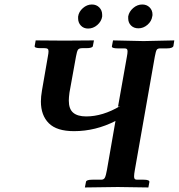

<svg xmlns="http://www.w3.org/2000/svg" viewBox="-20 -825 788 846"><path d="M425.8 -33.2Q437.5 -33.2 442.1 -42.2Q446.8 -51.3 451.2 -76.2L488.8 -292Q400.9 -247.1 306.2 -247.1Q230 -247.1 195.1 -282Q160.2 -316.9 160.2 -377.9Q160.2 -398.9 165 -426.8L190.9 -576.2Q193.8 -590.8 193.8 -599.1Q193.8 -606.9 189.9 -609.9Q186 -612.8 175.8 -612.8H158.2Q144.5 -612.8 138.2 -615.2Q131.8 -617.7 132.8 -622.1L137.2 -647L265.1 -646Q282.7 -646 329.3 -646.5Q376 -647 394 -647L389.2 -622.1Q387.7 -612.8 359.9 -612.8H342.8Q328.1 -612.8 323.5 -605.7Q318.8 -598.6 314.9 -576.2L286.1 -417Q283.2 -395.5 283.2 -381.8Q283.2 -344.7 302.5 -328.4Q321.8 -312 359.9 -312Q432.6 -312 509.8 -357.9L500 -355L539.1 -575.2Q542 -589.8 542 -599.1Q542 -606.4 538.8 -609.1Q535.6 -611.8 527.8 -611.8H499Q484.9 -611.8 478.5 -614.3Q472.2 -616.7 473.1 -621.1L478 -647L612.8 -644Q630.9 -644.5 680.2 -645.5Q729.5 -646.5 748 -647L744.1 -622.1Q740.7 -611.8 714.8 -611.8H686Q674.8 -611.8 670.7 -605.7Q666.5 -599.6 662.1 -575.2L574.2 -76.2Q570.8 -57.6 570.8 -47.9Q570.8 -39.6 573.7 -36.4Q576.7 -33.2 584 -33.2H612.8Q639.6 -33.2 638.2 -22.9L633.8 1L499 -1Q478.5 -1 426.5 0Q374.5 1 354 1L358.9 -23.9Q360.4 -33.2 387.2 -33.2ZM544.9 -752.9Q548.8 -773.9 566.9 -789.6Q585 -805.2 606.9 -805.2Q626.5 -805.2 639.2 -792.5Q651.9 -779.8 651.9 -761.2Q651.9 -754.9 650.9 -752.9Q647.9 -731.4 629.9 -715.8Q611.8 -700.2 589.8 -700.2Q569.8 -700.2 557.4 -712.6Q544.9 -725.1 544.9 -744.1ZM324.2 -752Q327.1 -773.4 345.2 -789.3Q363.3 -805.2 384.8 -805.2Q404.8 -805.2 417.5 -792.2Q430.2 -779.3 430.2 -759.8V-752Q426.8 -730.5 408.7 -714.8Q390.6 -699.2 368.2 -699.2Q348.6 -699.2 336.4 -712.2Q324.2 -725.1 324.2 -744.1Z"/></svg>

Font: Linux Libertine
Style: Bold Italic
Weight: 700
Italic angle: -11.5°
Designer: Philipp H. Poll
Foundry: Philipp H. Poll
Version: Version 4.0.5